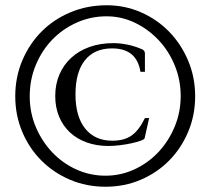

<svg xmlns="http://www.w3.org/2000/svg" viewBox="-20 -696 800 730"><path d="M547 -247 530 -171Q529 -166 515 -161Q501 -156 481 -151.5Q461 -147 437 -144Q413 -141 392 -141Q347 -141 309.5 -154.5Q272 -168 245.5 -193Q219 -218 204.5 -253Q190 -288 190 -331Q190 -376 206 -413Q222 -450 251 -476.5Q280 -503 320.5 -517.5Q361 -532 411 -532Q436 -532 463.5 -526.5Q491 -521 517 -510Q531 -505 531 -493V-423H514Q500 -512 406 -512Q339 -512 303 -467Q267 -422 267 -337Q267 -253 304 -207Q341 -161 407 -161Q452 -161 480 -180.5Q508 -200 531 -247ZM386 -676Q455 -676 516.5 -649Q578 -622 623.5 -575Q669 -528 695.5 -465Q722 -402 722 -330Q722 -258 695.5 -195Q669 -132 623 -85.5Q577 -39 515 -12.5Q453 14 381 14Q309 14 246.5 -12.5Q184 -39 137.5 -85.5Q91 -132 64.5 -195Q38 -258 38 -330Q38 -403 65 -466.5Q92 -530 138.5 -576.5Q185 -623 248.5 -649.5Q312 -676 386 -676ZM385 -634Q325 -634 271.5 -610Q218 -586 178.5 -545Q139 -504 116 -448.5Q93 -393 93 -330Q93 -268 116 -213.5Q139 -159 178 -117.5Q217 -76 269.5 -52Q322 -28 381 -28Q439 -28 491 -52Q543 -76 582 -117.5Q621 -159 644 -214Q667 -269 667 -331Q667 -392 644.5 -447Q622 -502 583 -543.5Q544 -585 493 -609.5Q442 -634 385 -634Z"/></svg>

Font: Klingon pIqaD Mandel
Style: Regular
Weight: 400
Width: 0
Designer: Mike Neff (qa'vaj)
Foundry: Mike Neff and Michael Everson
Version: Version 2.003